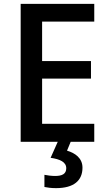

<svg xmlns="http://www.w3.org/2000/svg" viewBox="-20 -734 562 994"><path d="M468 -622V-714H87V0H279L242 83C291 90 323 105 323 137C323 167 301 177 265 177C247 177 224 174 210 171V234C224 237 245 240 270 240C362 240 407 201 407 134C407 84 368 58 327 46L346 0H468V-93H198V-327H451V-418H198V-622Z"/></svg>

Font: Noto Sans Thai Medium
Style: Regular
Weight: 500
Designer: Monotype Design Team
Foundry: Monotype Imaging Inc.
Version: Version 1.901